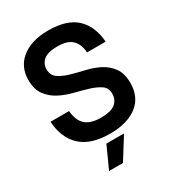

<svg xmlns="http://www.w3.org/2000/svg" viewBox="-214 -829 1038 1148"><g transform="rotate(-30 305.0 -255.0)"><path d="M315 10Q182 10 114.5 -53Q47 -116 40 -230H168Q173 -164 208 -132Q243 -100 315 -100Q384 -100 414 -125Q444 -150 444 -192Q444 -231 415 -251Q386 -271 342 -284.5Q298 -298 247 -310.5Q196 -323 152 -346Q108 -369 79 -408Q50 -447 50 -514Q50 -556 66 -591.5Q82 -627 113.5 -653.5Q145 -680 191.5 -695Q238 -710 300 -710Q429 -710 493 -650Q557 -590 565 -480H437Q432 -540 400 -570Q368 -600 300 -600Q234 -600 205 -575.5Q176 -551 176 -513Q176 -472 205 -451.5Q234 -431 278 -418Q322 -405 373 -393.5Q424 -382 468 -360Q512 -338 541 -298.5Q570 -259 570 -191Q570 -147 554.5 -110Q539 -73 507 -46.5Q475 -20 427 -5Q379 10 315 10ZM264 50H386L292 200H196Z"/></g></svg>

Font: PT Root UI Bold
Style: Regular
Weight: 700
Designer: Vitaly Kuzmin
Foundry: ParaType Ltd.
Version: Version 2.000G